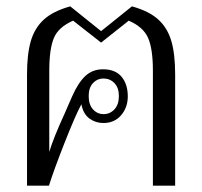

<svg xmlns="http://www.w3.org/2000/svg" viewBox="-20 -584 636 604"><path d="M65 -350Q65 -414 77 -455Q89 -496 118 -522.5Q147 -549 201 -564L298 -486L395 -564Q449 -549 478 -522.5Q507 -496 519 -455Q531 -414 531 -350V0H461V-361Q461 -430 446 -464.5Q431 -499 385 -519L298 -450L210 -519Q164 -499 149.5 -464.5Q135 -430 135 -361V-106Q148 -150 183 -226L207 -281Q226 -324 248.5 -345Q271 -366 304 -366Q343 -366 362.5 -342.5Q382 -319 382 -281Q382 -246 361 -221.5Q340 -197 305 -197Q281 -197 261.5 -211Q242 -225 236 -256Q217 -221 183 -134.5Q149 -48 134 0H65ZM354 -282Q354 -308 340 -322.5Q326 -337 306 -337Q286 -337 272.5 -322.5Q259 -308 259 -282Q259 -255 272.5 -240Q286 -225 306 -225Q326 -225 340 -240Q354 -255 354 -282Z"/></svg>

Font: Trirong Light
Style: Regular
Weight: 300
Designer: Katatrad Team
Foundry: CadsonDemak
Version: Version 1.001